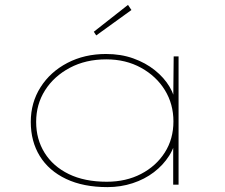

<svg xmlns="http://www.w3.org/2000/svg" viewBox="-20 -756 923 786"><path d="M420 10Q321 10 250.5 -23.5Q180 -57 143 -117Q106 -177 106 -257Q106 -336 146 -399Q186 -462 256 -498.5Q326 -535 414 -535Q475 -535 525.5 -517Q576 -499 614 -468.5Q652 -438 674 -401Q696 -364 699 -327H689L691 -525H711V0H689V-188L702 -203Q697 -157 672.5 -118.5Q648 -80 610 -51Q572 -22 523 -6Q474 10 420 10ZM417 -12Q496 -12 557.5 -44Q619 -76 654.5 -131.5Q690 -187 690 -259Q690 -330 655 -387Q620 -444 557.5 -478.5Q495 -513 415 -513Q331 -513 266 -478.5Q201 -444 164.5 -386.5Q128 -329 128 -257Q128 -186 162.5 -130.5Q197 -75 261.5 -43.5Q326 -12 417 -12ZM374 -611 364 -626 504 -736 518 -715Z"/></svg>

Font: Lexend Tera Thin
Style: Regular
Weight: 250
Version: Version 1.007